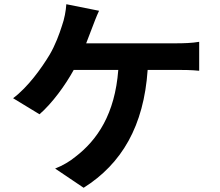

<svg xmlns="http://www.w3.org/2000/svg" viewBox="-20 -834 1040 909"><path d="M449 -783 294 -814C292 -783 285 -744 273 -711C261 -673 242 -621 215 -575C177 -512 113 -422 42 -369L167 -293C227 -345 289 -430 329 -503H540C524 -294 441 -171 336 -91C312 -71 277 -50 241 -36L376 55C557 -59 661 -238 679 -503H819C842 -503 886 -503 923 -499V-636C890 -630 845 -629 819 -629H388L416 -702C424 -723 437 -758 449 -783Z"/></svg>

Font: Noto Sans JP
Style: Bold
Weight: 700
Designer: Ryoko NISHIZUKA 西塚涼子 (kana, bopomofo & ideographs); Paul D. Hunt (Latin, Greek & Cyrillic); Sandoll Communications 산돌커뮤니
Foundry: Adobe
Version: Version 2.004;hotconv 1.0.118;makeotfexe 2.5.65603